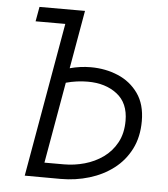

<svg xmlns="http://www.w3.org/2000/svg" viewBox="-51 -739 688 786"><g transform="rotate(5 293.0 -346.0)"><path d="M79.6 0 190.9 -633.3H68.8L79.6 -693.4H266.6L224.6 -454.1Q267.6 -465.8 311 -465.8Q371.1 -465.8 422.6 -444.1Q474.1 -422.4 505.9 -377.7Q537.6 -333 537.6 -264.2Q537.6 -198.7 512.5 -149.2Q487.3 -99.6 443.8 -66.4Q400.4 -33.2 344.5 -16.4Q288.6 0.5 227.5 0.5L91.8 0ZM213.9 -393.6 155.3 -60.1H235.8Q278.3 -60.1 320.1 -71.8Q361.8 -83.5 396 -107.9Q430.2 -132.3 450.7 -170.2Q471.2 -208 471.2 -259.8Q471.2 -332.5 423.8 -369.1Q376.5 -405.8 303.7 -405.8Q258.3 -405.8 213.9 -393.6Z"/></g></svg>

Font: Cascadia Code PL Light
Style: Italic
Weight: 300
Italic angle: -10°
Monospace: yes
Designer: Aaron Bell
Foundry: Saja Typeworks
Version: Version 2404.023; ttfautohint (v1.8.4)